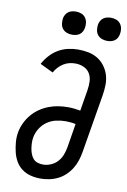

<svg xmlns="http://www.w3.org/2000/svg" viewBox="-103 -1011 713 1079"><g transform="rotate(10 254.0 -471.5)"><path d="M206 8Q177 8 149.5 1Q122 -6 100 -22.5Q78 -39 64.5 -62.5Q51 -86 44.5 -113Q38 -140 35.5 -169Q33 -198 38 -227Q43 -254 55.5 -280.5Q68 -307 87 -329.5Q106 -352 130 -368.5Q154 -385 181.5 -395.5Q209 -406 236.5 -410Q264 -414 291 -414Q309 -414 327 -412Q345 -410 361 -407L381 -528Q385 -553 384 -578Q383 -603 371 -623Q359 -643 336.5 -653Q314 -663 289 -663Q272 -663 254.5 -659Q237 -655 221 -645Q205 -635 192 -621Q179 -607 171 -591L96 -627Q110 -653 130.5 -676Q151 -699 177.5 -714.5Q204 -730 233 -736.5Q262 -743 290 -743Q320 -743 348.5 -737.5Q377 -732 401 -717.5Q425 -703 442 -680.5Q459 -658 467.5 -631Q476 -604 475.5 -574Q475 -544 470 -514L414 -179Q410 -155 402 -130.5Q394 -106 380.5 -84Q367 -62 347.5 -43.5Q328 -25 304.5 -13.5Q281 -2 255.5 3Q230 8 206 8ZM207 -72Q229 -72 251.5 -81.5Q274 -91 290 -109Q306 -127 314 -148.5Q322 -170 326 -193L348 -328Q335 -331 320.5 -332.5Q306 -334 291 -334Q265 -334 237.5 -328Q210 -322 186.5 -306Q163 -290 147.5 -265.5Q132 -241 127 -214Q124 -198 124.5 -182Q125 -166 127.5 -150Q130 -134 135.5 -119.5Q141 -105 150.5 -93.5Q160 -82 175.5 -77Q191 -72 207 -72ZM441 -819Q425 -819 410.5 -824.5Q396 -830 386.5 -842Q377 -854 375 -869.5Q373 -885 375 -901Q377 -912 383 -922.5Q389 -933 398.5 -939.5Q408 -946 419 -948.5Q430 -951 441 -951Q457 -951 471.5 -945.5Q486 -940 495 -928Q504 -916 506.5 -900.5Q509 -885 506 -869Q504 -858 498.5 -847.5Q493 -837 483.5 -830.5Q474 -824 463 -821.5Q452 -819 441 -819ZM241 -819Q225 -819 210.5 -824.5Q196 -830 186.5 -842Q177 -854 175 -869.5Q173 -885 175 -901Q177 -912 183 -922.5Q189 -933 198.5 -939.5Q208 -946 219 -948.5Q230 -951 241 -951Q257 -951 271.5 -945.5Q286 -940 295 -928Q304 -916 306.5 -900.5Q309 -885 306 -869Q304 -858 298.5 -847.5Q293 -837 283.5 -830.5Q274 -824 263 -821.5Q252 -819 241 -819Z"/></g></svg>

Font: Iosevka Curly Slab Medium
Style: Italic
Weight: 500
Italic angle: -9°
Monospace: yes
Designer: Belleve Invis
Foundry: Belleve Invis
Version: Version 22.1.2; ttfautohint (v1.8.4)